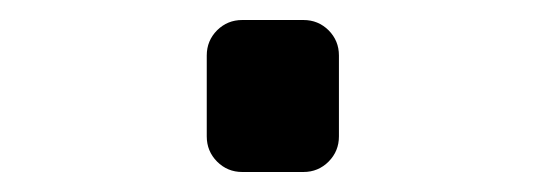

<svg xmlns="http://www.w3.org/2000/svg" viewBox="-20 -385 540 190"><path d="M219.7 -214.8Q205.1 -214.8 194.8 -225.1Q184.6 -235.4 184.6 -250V-330.1Q184.6 -344.7 194.8 -355Q205.1 -365.2 219.7 -365.2H280.3Q294.9 -365.2 305.2 -355Q315.4 -344.7 315.4 -330.1V-250Q315.4 -235.4 305.2 -225.1Q294.9 -214.8 280.3 -214.8Z"/></svg>

Font: Rounded-L Mgen+ 2m regular
Style: Regular
Weight: 400
Designer: [Source Han Sans]
Ryoko NISHIZUKA  (kana & ideographs); Paul D. Hunt (Latin, Greek & Cyrillic); Wenlong ZHANG  (bopomofo
Version: Version 1.059.20150602